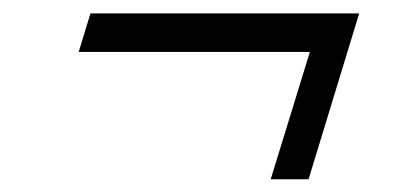

<svg xmlns="http://www.w3.org/2000/svg" viewBox="-20 -396 624 294"><path d="M118.5 -375.5H530L452.5 -121.5H394.5L454.5 -316.5H100.5Z"/></svg>

Font: Newsreader 8pt
Style: Italic
Weight: 400
Italic angle: -17°
Version: Version 1.003